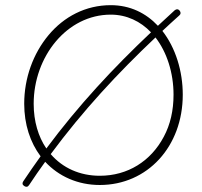

<svg xmlns="http://www.w3.org/2000/svg" viewBox="-20 -695 769 732"><path d="M72.3 14.2C79.6 19 85.9 18.1 90.8 10.7C110.8 -19.5 131.3 -49.3 152.3 -78.1C203.6 -22.9 276.4 10.3 360.4 10.3C542 10.3 676.8 -136.2 676.8 -334C676.8 -423.8 649.4 -512.7 599.1 -577.1C619.6 -596.2 641.1 -616.2 663.6 -636.2C669.9 -641.6 669.9 -647.9 664.6 -654.8C659.2 -661.1 652.8 -661.1 646 -655.8C624 -635.7 602.5 -615.7 582 -596.7C536.6 -645 476.1 -675.3 402.3 -675.3C306.2 -675.3 223.6 -631.3 165 -561C106 -490.2 72.3 -397 72.3 -299.3C72.3 -220.7 95.2 -151.9 134.8 -99.1C112.3 -67.9 90.3 -36.1 68.8 -3.9C64 3.4 64.9 9.3 72.3 14.2ZM108.4 -299.3C108.4 -479 234.9 -639.2 402.3 -639.2C463.4 -639.2 516.1 -613.3 555.7 -571.8C411.6 -435.5 279.8 -294.4 156.7 -128.9C126 -173.8 108.4 -232.4 108.4 -299.3ZM360.4 -24.9C284.2 -24.9 218.8 -54.7 173.3 -107.4C296.4 -273.4 428.2 -415.5 572.8 -552.2C616.2 -496.1 641.6 -417.5 641.6 -334C641.6 -273.9 629.4 -220.2 604.5 -173.8C555.2 -80.6 467.3 -24.9 360.4 -24.9Z"/></svg>

Font: Mikhak ExtraLight
Style: Regular
Weight: 200
Designer: Amin Abedi
Version: Version 3.2